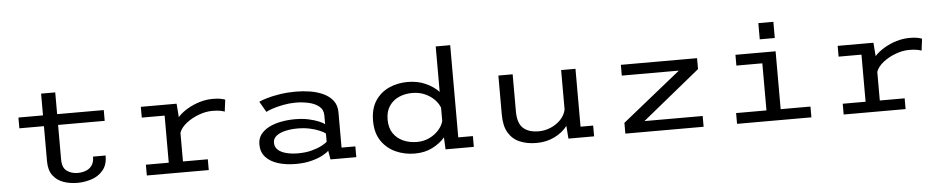

<svg xmlns="http://www.w3.org/2000/svg" viewBox="-42 -1065 6857 1393"><g transform="rotate(-5 3386.5 -369.0)"><path d="M269.5 -166.5V-421.5H90.5V-500H269.5V-658.5H372.5V-500H712V-421.5H372.5V-170.5Q372.5 -109.5 405.8 -85.8Q439 -62 485 -62Q515.5 -62 543 -72Q570.5 -82 587.8 -105.8Q605 -129.5 605 -170.5H697Q697 -103.5 664.2 -64Q631.5 -24.5 581 -7.5Q530.5 9.5 476.5 9.5Q421 9.5 374 -7.2Q327 -24 298.2 -62.5Q269.5 -101 269.5 -166.5Z M982 0V-78.5H1148.5V-421.5H982V-500H1242.5L1250 -402Q1279.5 -434 1321.5 -458.8Q1363.5 -483.5 1411.2 -497.8Q1459 -512 1506 -512Q1544.5 -512 1565.8 -507.2Q1587 -502.5 1596.5 -498.5L1585.5 -412.5Q1576 -416.5 1554 -421Q1532 -425.5 1495.5 -425.5Q1447 -425.5 1395.8 -406.2Q1344.5 -387 1305 -355.8Q1265.5 -324.5 1252 -287.5V-78.5H1433V0Z M2067 11Q1995 11 1938 -6.8Q1881 -24.5 1848 -60.8Q1815 -97 1815 -153.5Q1815 -196 1838.2 -226.2Q1861.5 -256.5 1900.5 -275.8Q1939.5 -295 1988.2 -304Q2037 -313 2088.5 -313Q2142 -313 2186 -303.5Q2230 -294 2260 -281.2Q2290 -268.5 2303 -258.5V-321.5Q2303 -364 2273 -388.2Q2243 -412.5 2197 -422.5Q2151 -432.5 2103 -432.5Q2058.5 -432.5 2013.8 -424Q1969 -415.5 1934.8 -404Q1900.5 -392.5 1886.5 -384L1841.5 -461.5Q1862 -472 1903 -483.8Q1944 -495.5 1998 -503.8Q2052 -512 2112.5 -512Q2163 -512 2214.8 -503.8Q2266.5 -495.5 2310 -475.5Q2353.5 -455.5 2380.2 -421.2Q2407 -387 2407 -335.5V-78.5H2507.5V0H2319.5L2308.5 -64.5Q2296 -50.5 2263.2 -32.8Q2230.5 -15 2180.5 -2Q2130.5 11 2067 11ZM2089 -64.5Q2146 -64.5 2190.2 -76.5Q2234.5 -88.5 2263.5 -104Q2292.5 -119.5 2303 -130V-190Q2290.5 -200.5 2261 -213.5Q2231.5 -226.5 2190.2 -235.5Q2149 -244.5 2101 -244.5Q2053.5 -244.5 2012.5 -235.2Q1971.5 -226 1946.5 -206.5Q1921.5 -187 1921.5 -156Q1921.5 -123.5 1944.8 -103.2Q1968 -83 2006 -73.8Q2044 -64.5 2089 -64.5Z M2933.5 11Q2859 11 2794.8 -18Q2730.5 -47 2691 -105.2Q2651.5 -163.5 2651.5 -251.5Q2651.5 -339.5 2689.2 -397Q2727 -454.5 2789.2 -482.8Q2851.5 -511 2925.5 -511Q2998.5 -511 3056.8 -484.5Q3115 -458 3151.5 -419V-750H3257V-78.5H3363.5V0H3157.5L3153.5 -87.5Q3118.5 -46 3062.2 -17.5Q3006 11 2933.5 11ZM2757.5 -251Q2757.5 -191 2784.5 -151.2Q2811.5 -111.5 2856.8 -91.5Q2902 -71.5 2956.5 -71.5Q3006 -71.5 3047 -91.2Q3088 -111 3115.5 -142.2Q3143 -173.5 3151.5 -207V-303Q3141 -334 3113 -363Q3085 -392 3044 -410.2Q3003 -428.5 2952.5 -428.5Q2899 -428.5 2854.8 -409Q2810.5 -389.5 2784 -350Q2757.5 -310.5 2757.5 -251Z M3818.5 11.5Q3751.5 11.5 3698.8 -10.8Q3646 -33 3616 -82.8Q3586 -132.5 3586 -215.5V-500H3690V-229Q3690 -144.5 3729.5 -108Q3769 -71.5 3843 -71.5Q3888 -71.5 3930.5 -89.5Q3973 -107.5 4003.5 -139.2Q4034 -171 4043 -212V-500H4147.5V-78.5H4239.5V0H4052.5L4045.5 -93Q4010 -46.5 3951.2 -17.5Q3892.5 11.5 3818.5 11.5Z M4467 0V-78.5L4893.5 -421.5H4478V-500H5033V-420.5L4613 -78.5H5037V0Z M5498 -714.5H5607.5V-596.5H5498ZM5280.5 0V-78.5H5501.5V-421.5H5312.5V-500H5605V-78.5H5822V0Z M6057 0V-78.5H6223.5V-421.5H6057V-500H6317.5L6325 -402Q6354.5 -434 6396.5 -458.8Q6438.5 -483.5 6486.2 -497.8Q6534 -512 6581 -512Q6619.5 -512 6640.8 -507.2Q6662 -502.5 6671.5 -498.5L6660.5 -412.5Q6651 -416.5 6629 -421Q6607 -425.5 6570.5 -425.5Q6522 -425.5 6470.8 -406.2Q6419.5 -387 6380 -355.8Q6340.5 -324.5 6327 -287.5V-78.5H6508V0Z"/></g></svg>

Font: Trispace SemiExpanded
Style: Regular
Weight: 400
Width: 6
Designer: Tyler Finck
Foundry: Etcetera Type Company
Version: Version 1.210; ttfautohint (v1.8.3)